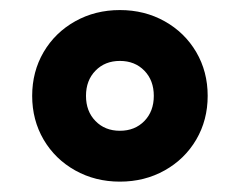

<svg xmlns="http://www.w3.org/2000/svg" viewBox="-20 -717 470 376"><path d="M43 -529.3Q43 -576.7 65.4 -615Q87.9 -653.3 127.2 -675.3Q166.5 -697.3 214.8 -697.3Q263.2 -697.3 302.5 -675.3Q341.8 -653.3 364.3 -615Q386.7 -576.7 386.7 -529.3Q386.7 -481.9 364.3 -443.6Q341.8 -405.3 302.5 -383.3Q263.2 -361.3 214.8 -361.3Q166.5 -361.3 127.2 -383.3Q87.9 -405.3 65.4 -443.6Q43 -481.9 43 -529.3ZM281.2 -529.3Q281.2 -559.6 262.7 -578.6Q244.1 -597.7 214.8 -597.7Q185.5 -597.7 167 -578.6Q148.4 -559.6 148.4 -529.3Q148.4 -499 167 -480Q185.5 -460.9 214.8 -460.9Q244.1 -460.9 262.7 -480Q281.2 -499 281.2 -529.3Z"/></svg>

Font: Wanted Sans
Style: Bold
Weight: 700
Designer: Original Design by Kil Hyung-jin and Kang Hanbin, Wanted Lab, Inc; Hangeul from Source Han Sans by Jang Soo-young and Ka
Foundry: Wanted Lab, Inc.
Version: Version 1.000